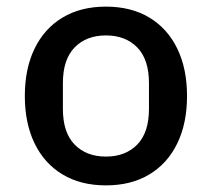

<svg xmlns="http://www.w3.org/2000/svg" viewBox="-20 -548 640 580"><path d="M300 12Q224 12 169 -21Q114 -54 84.5 -114.8Q55 -175.5 55 -258Q55 -340.5 84.5 -401.2Q114 -462 169 -495Q224 -528 300 -528Q376 -528 431 -495Q486 -462 515.5 -401.2Q545 -340.5 545 -258Q545 -175.5 515.5 -114.8Q486 -54 431 -21Q376 12 300 12ZM300 -75Q359 -75 394.5 -111.2Q430 -147.5 430 -219V-297Q430 -368.5 394.5 -404.8Q359 -441 300 -441Q241 -441 205.5 -404.8Q170 -368.5 170 -297V-219Q170 -147.5 205.5 -111.2Q241 -75 300 -75Z"/></svg>

Font: Lilex Medium
Style: Regular
Weight: 500
Designer: Mike Abbink, Paul van der Laan, Pieter van Rosmalen, Mikhael Khrustik
Foundry: Mikhael Khrustik
Version: Version 1.100